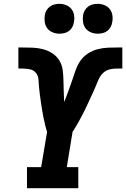

<svg xmlns="http://www.w3.org/2000/svg" viewBox="-20 -983 659 1003"><path d="M121 0V-110H195L226 -294Q220 -312 215.5 -331Q211 -350 207 -369.5Q203 -389 200 -408.5Q197 -428 194 -447.5Q191 -467 188.5 -486.5Q186 -506 184 -526Q182 -546 181 -566.5Q180 -587 168 -602Q156 -617 136 -621Q116 -625 96 -625Q91 -625 86 -625Q81 -625 76 -625V-735Q80 -735 84 -735Q88 -735 92 -735Q121 -735 149.5 -734Q178 -733 204.5 -726Q231 -719 253.5 -704.5Q276 -690 290 -667Q304 -644 307.5 -617Q311 -590 311.5 -561.5Q312 -533 313 -505Q314 -477 315 -450Q326 -476 335.5 -502.5Q345 -529 354.5 -556Q364 -583 373 -610.5Q382 -638 397.5 -662Q413 -686 438 -702.5Q463 -719 490.5 -726Q518 -733 545.5 -734Q573 -735 600 -735Q605 -735 609.5 -735Q614 -735 619 -735V-625Q617 -625 614.5 -625Q612 -625 610 -625Q595 -625 580 -624.5Q565 -624 549.5 -619.5Q534 -615 521.5 -604.5Q509 -594 501 -579.5Q493 -565 487.5 -550.5Q482 -536 475.5 -521.5Q469 -507 462.5 -492.5Q456 -478 449 -463.5Q442 -449 435.5 -434.5Q429 -420 422 -406Q415 -392 407.5 -377.5Q400 -363 392 -349Q384 -335 376 -321Q368 -307 359 -294L329 -110H389V0ZM490 -807Q472 -807 455 -814Q438 -821 427.5 -834.5Q417 -848 414 -866.5Q411 -885 414 -904Q416 -917 423 -929Q430 -941 441 -949Q452 -957 465 -960Q478 -963 490 -963Q509 -963 526 -956Q543 -949 553.5 -935.5Q564 -922 567 -903.5Q570 -885 566 -866Q564 -853 557.5 -841Q551 -829 540 -821Q529 -813 516 -810Q503 -807 490 -807ZM290 -807Q272 -807 255 -814Q238 -821 227.5 -834.5Q217 -848 214 -866.5Q211 -885 214 -904Q216 -917 223 -929Q230 -941 241 -949Q252 -957 265 -960Q278 -963 290 -963Q309 -963 326 -956Q343 -949 353.5 -935.5Q364 -922 367 -903.5Q370 -885 366 -866Q364 -853 357.5 -841Q351 -829 340 -821Q329 -813 316 -810Q303 -807 290 -807Z"/></svg>

Font: Iosevka Curly Slab XBdEx
Style: Italic
Weight: 800
Width: 7
Italic angle: -9°
Monospace: yes
Designer: Belleve Invis
Foundry: Belleve Invis
Version: Version 11.1.0; ttfautohint (v1.8.3)